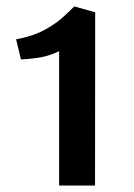

<svg xmlns="http://www.w3.org/2000/svg" viewBox="-20 -976 416 596"><path d="M163.5 -400V-817Q145.5 -808.5 128.8 -803.5Q112 -798.5 92.2 -795.8Q72.5 -793 45 -791.5L30 -854Q80 -863 115 -881.5Q150 -900 173 -920.5Q196 -941 210.5 -956L212.5 -955.5L275.5 -938L275 -400Z"/></svg>

Font: Merriweather Sans Medium
Style: Regular
Weight: 500
Designer: Eben Sorkin
Foundry: Eben Sorkin
Version: Version 2.001